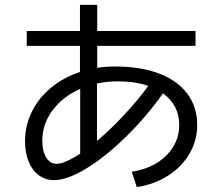

<svg xmlns="http://www.w3.org/2000/svg" viewBox="-20 -761 904 782"><path d="M88.9 -634.8H305.7V-741.2H376V-634.8H776.4V-574.2H376V-484.9Q412.6 -490.2 449.2 -490.2Q552.2 -490.2 627.4 -461.7Q702.6 -433.1 742.9 -379.4Q783.2 -325.7 783.2 -252Q783.2 -189.5 752 -135.5Q720.7 -81.5 664.6 -45.7Q608.4 -9.8 537.1 1L516.6 -61.5Q574.2 -70.3 617.9 -96.9Q661.6 -123.5 685.8 -163.8Q710 -204.1 710 -252Q710 -292.5 693.1 -325Q676.3 -357.4 644 -380.9Q575.2 -284.2 492.2 -203.1Q409.2 -122.1 331.5 -74.7Q253.9 -27.3 200.2 -27.3Q165 -27.3 138.2 -47.1Q111.3 -66.9 96.7 -102.8Q82 -138.7 82 -185.5Q82 -250 109.9 -306.2Q137.7 -362.3 188.2 -404.1Q238.8 -445.8 305.7 -467.8V-574.2H88.9ZM210 -93.8Q243.2 -93.8 306.6 -135.3V-398.9Q235.8 -367.7 194.1 -311.8Q152.3 -255.9 152.3 -187.5Q152.3 -145.5 168 -119.9Q183.6 -94.2 210 -93.8ZM584 -411.1Q530.8 -429.7 460 -429.7Q415.5 -429.7 375 -420.9V-187Q429.2 -232.4 484.1 -291.3Q539.1 -350.1 584 -411.1Z"/></svg>

Font: Pretendard GOV
Style: Regular
Weight: 400
Designer: Base glyphs from Inter by Rasmus Andersson; Hangeul glyphs from Noto Sans CJK(Source Han Sans) by Jang Soo-young and Kan
Foundry: Kil Hyung-jin
Version: Version 1.309